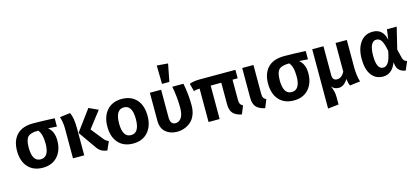

<svg xmlns="http://www.w3.org/2000/svg" viewBox="-76 -1476 5099 2342"><g transform="rotate(-15 2473.5 -305.0)"><path d="M585 -530V-425L475 -432Q546 -376 546 -260Q546 -136 478 -60Q410 16 292 16Q173 16 105.5 -58.5Q38 -133 38 -265Q38 -392 107.5 -465Q177 -538 315 -538Q421 -538 585 -530ZM398 -260Q398 -385 351 -436H348Q255 -436 220.5 -400.5Q186 -365 186 -265Q186 -90 292 -90Q398 -90 398 -260Z M1131 -491 972 -285 1092 -134Q1116 -104 1151 -90L1104 16Q1058 11 1026.5 -8.5Q995 -28 966 -74L820 -282L1014 -545ZM782 -543Q816 -477 816 -344V0H674V-376Q674 -455 651 -526Z M1687 -265Q1687 -138 1619 -61Q1551 16 1433 16Q1314 16 1246.5 -58.5Q1179 -133 1179 -265Q1179 -393 1247 -469.5Q1315 -546 1434 -546Q1553 -546 1620 -471.5Q1687 -397 1687 -265ZM1434 -440Q1327 -440 1327 -265Q1327 -90 1433 -90Q1539 -90 1539 -265Q1539 -440 1434 -440Z M1954 -829 2094 -818 2051 -596H1958ZM2211 -530Q2239 -386 2239 -250Q2239 -182 2217 -129Q2195 -76 2158.5 -45.5Q2122 -15 2078.5 0.5Q2035 16 1987 16Q1900 16 1843.5 -33Q1787 -82 1787 -176V-530H1929V-180Q1929 -90 1996 -90Q2038 -90 2067.5 -130.5Q2097 -171 2097 -261Q2097 -389 2070 -530Z M2867 -423H2802V-169Q2802 -134 2811.5 -116.5Q2821 -99 2845 -87L2803 16Q2729 2 2694.5 -36.5Q2660 -75 2660 -151V-423L2526 -422V0H2386V-422Q2344 -421 2311 -411L2286 -509Q2335 -530 2424 -530H2867Z M3095 -530V-170Q3095 -134 3104.5 -116.5Q3114 -99 3139 -87L3097 16Q3023 1 2988 -38Q2953 -77 2953 -152V-530Z M3755 -530V-425L3645 -432Q3716 -376 3716 -260Q3716 -136 3648 -60Q3580 16 3462 16Q3343 16 3275.5 -58.5Q3208 -133 3208 -265Q3208 -392 3277.5 -465Q3347 -538 3485 -538Q3591 -538 3755 -530ZM3568 -260Q3568 -385 3521 -436H3518Q3425 -436 3390.5 -400.5Q3356 -365 3356 -265Q3356 -90 3462 -90Q3568 -90 3568 -260Z M4299 0 4168 16Q4153 -15 4145 -72Q4097 9 4029 9Q3971 9 3939 -35Q3973 35 3973 109V204L3837 219V-530H3979V-164Q3979 -97 4037 -97Q4094 -97 4132 -167V-530H4274V-182Q4274 -81 4299 0Z M4604 -546Q4733 -546 4763 -401L4781 -530H4904L4838 -258L4865 -145Q4876 -102 4918 -92L4872 16Q4778 3 4761 -78L4754 -119Q4702 16 4589 16Q4496 16 4442.5 -55Q4389 -126 4389 -261Q4389 -389 4446 -467.5Q4503 -546 4604 -546ZM4621 -441Q4580 -441 4557 -395.5Q4534 -350 4534 -261Q4534 -89 4617 -89Q4654 -89 4681.5 -128.5Q4709 -168 4727 -271Q4709 -367 4685 -404Q4661 -441 4621 -441Z"/></g></svg>

Font: FiraGO SemiBold
Style: Regular
Weight: 600
Designer: bBox Type
Foundry: bBox Type GmbH
Version: Version 1.001;PS 001.001;hotconv 1.0.88;makeotf.lib2.5.64775